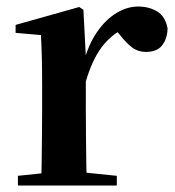

<svg xmlns="http://www.w3.org/2000/svg" viewBox="-20 -572 540 592"><path d="M35.2 0V-29.9L143.3 -41.2H229.8L340.2 -29.9V0ZM106.2 0Q107.9 -25.5 108.4 -67.4Q108.9 -109.4 109.4 -154.8Q109.9 -200.3 109.9 -234.8V-310.2Q109.9 -360.7 109 -394.1Q108.2 -427.5 106.2 -463.8L28.1 -470.7V-495.2L224.2 -550.4L237.2 -541.7L244.6 -398.7V-397.7V-234.8Q244.6 -200.3 245.1 -154.8Q245.6 -109.4 246.1 -67.4Q246.6 -25.5 247.6 0ZM244.4 -320.2 211.3 -380.9H238.4Q253 -435.6 279.6 -473.9Q306.3 -512.2 339.4 -532.1Q372.5 -551.9 405.6 -551.9Q439.2 -551.9 464.4 -536.8Q489.7 -521.7 496.7 -484.5Q495.9 -453.2 480.2 -432.6Q464.4 -411.9 430.2 -411.9Q405.5 -411.9 387.2 -425.8Q369 -439.6 349.8 -464.4L326.8 -490.9L363.4 -485.1Q320.5 -463.1 292.2 -424.7Q263.9 -386.2 244.4 -320.2Z"/></svg>

Font: Noto Serif JP
Style: Regular
Weight: 200
Designer: Ryoko NISHIZUKA 西塚涼子 (kana & ideographs); Frank Grießhammer (Latin, Greek & Cyrillic); Wenlong ZHANG 张文龙 (bopomofo); San
Foundry: Adobe
Version: Version 2.001;hotconv 1.1.0;makeotfexe 2.6.0